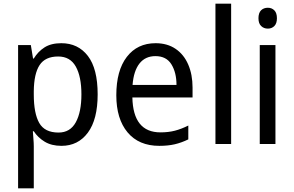

<svg xmlns="http://www.w3.org/2000/svg" viewBox="-20 -780 1590 1040"><path d="M312 -546Q403 -546 456 -477Q509 -408 509 -269Q509 -133 456 -61.5Q403 10 313 10Q259 10 222 -12.5Q185 -35 163 -69H158Q159 -51 161 -28Q163 -5 163 13V240H78V-536H147L159 -463H163Q186 -501 221.5 -523.5Q257 -546 312 -546ZM295 -474Q225 -474 194.5 -427.5Q164 -381 163 -286V-268Q163 -166 192.5 -114Q222 -62 297 -62Q360 -62 390.5 -117.5Q421 -173 421 -269Q421 -365 390.5 -419.5Q360 -474 295 -474Z M823 -546Q886 -546 931 -515.5Q976 -485 999.5 -430.5Q1023 -376 1023 -306V-252H697Q701 -63 849 -63Q892 -63 927 -72Q962 -81 1000 -100V-25Q963 -7 926.5 1.5Q890 10 843 10Q732 10 671 -63Q610 -136 610 -264Q610 -398 667 -472Q724 -546 823 -546ZM822 -476Q767 -476 735.5 -436Q704 -396 698 -320H936Q936 -387 908.5 -431.5Q881 -476 822 -476Z M1232 0H1147V-760H1232Z M1431 -738Q1452 -738 1466 -724Q1480 -710 1480 -681Q1480 -653 1466 -639Q1452 -625 1431 -625Q1409 -625 1394.5 -639Q1380 -653 1380 -681Q1380 -710 1394 -724Q1408 -738 1431 -738ZM1472 -536V0H1387V-536Z"/></svg>

Font: Noto Sans Hebrew SemiCondensed
Style: Regular
Weight: 400
Width: 4
Designer: Monotype Design Team
Foundry: Monotype Imaging Inc.
Version: Version 2.004; ttfautohint (v1.8.4.7-5d5b)